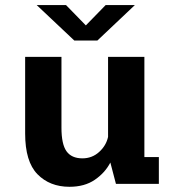

<svg xmlns="http://www.w3.org/2000/svg" viewBox="-20 -724 690 756"><path d="M253.5 11.5Q176 11.5 127.5 -38Q79 -87.5 79 -198.5V-500H222V-221Q222 -156 242 -128.2Q262 -100.5 304.5 -100.5Q342.5 -100.5 370.2 -125.5Q398 -150.5 405.5 -185V-500H548.5V-105.5H605.5V0H436.5L414.5 -84Q393.5 -43.5 353.2 -16Q313 11.5 253.5 11.5ZM124.5 -704H240L318 -624L396 -704H511L363.5 -564.5H272.5Z"/></svg>

Font: Trispace SemiBold
Style: Regular
Weight: 600
Designer: Tyler Finck
Foundry: Etcetera Type Company
Version: Version 1.210; ttfautohint (v1.8.3)